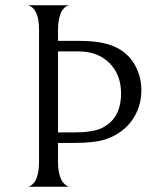

<svg xmlns="http://www.w3.org/2000/svg" viewBox="-20 -708 588 728"><path d="M128 -596Q128 -676 86 -688H242Q239 -687 235.5 -686Q232 -685 225 -679Q218 -673 213 -664Q208 -655 204 -637Q200 -619 200 -596V-553H281Q373 -553 423 -527Q468 -504 492 -460.5Q516 -417 516 -367Q516 -302 481 -252.5Q446 -203 384 -181Q342 -166 260 -166H200V-92Q200 -70 204 -52.5Q208 -35 213 -25.5Q218 -16 225 -10Q232 -4 236 -2Q240 0 243 0H86Q89 -1 92.5 -2Q96 -3 103 -9Q110 -15 115 -24Q120 -33 124 -51Q128 -69 128 -92ZM278 -513H200V-206H260Q331 -206 365 -222Q439 -257 439 -354Q439 -425 395 -469Q351 -513 278 -513Z"/></svg>

Font: Bellefair
Style: Regular
Weight: 400
Designer: Nick Shinn, Liron Lavi Turkenic
Foundry: Shinntype
Version: Version 1.003;PS 001.003;hotconv 1.0.88;makeotf.lib2.5.64775